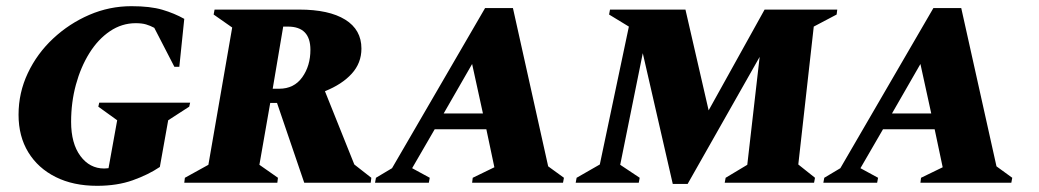

<svg xmlns="http://www.w3.org/2000/svg" viewBox="-20 -591 3362 621"><path d="M294 10Q217 10 160 -18.5Q103 -47 71.5 -98.5Q40 -150 40 -220Q40 -291 70 -354.5Q100 -418 152 -466.5Q204 -515 269 -543Q334 -571 405 -571Q466 -571 505 -559.5Q544 -548 576 -530L560 -375H544L479 -501Q466 -508 452.5 -512Q439 -516 419 -516Q374 -516 335.5 -490Q297 -464 269 -419Q241 -374 225.5 -317Q210 -260 210 -197Q210 -127 240 -86.5Q270 -46 317 -46Q323 -46 331 -47L359 -202L298 -246L301 -259H595L592 -246L524 -202L497 -51Q460 -26 409.5 -8Q359 10 294 10Z M576 0 578 -16 654 -58 731 -502 671 -544 674 -560H948Q1044 -560 1096.5 -527.5Q1149 -495 1149 -434Q1149 -387 1117.5 -352.5Q1086 -318 1031 -296L1126 -59L1181 -16L1179 0H964L876 -258H854L819 -58L879 -16L877 0ZM911 -505H896L862 -304H883Q931 -304 957.5 -341Q984 -378 984 -430Q984 -505 911 -505Z M1193 0 1196 -16 1248 -47 1549 -565H1639L1753 -53L1804 -16L1801 0H1507L1509 -16L1579 -50L1553 -173H1386L1313 -47L1370 -16L1367 0ZM1415 -224H1542L1507 -384Z M1842 0 1845 -16 1920 -59 2014 -505 1950 -544 1953 -560H2197L2272 -234L2453 -560H2688L2686 -544L2612 -505L2562 -59L2616 -16L2613 0H2324L2327 -16L2397 -58L2437 -407L2204 4H2156L2059 -419L1986 -58L2049 -16L2046 0Z M2643 0 2646 -16 2698 -47 2999 -565H3089L3203 -53L3254 -16L3251 0H2957L2959 -16L3029 -50L3003 -173H2836L2763 -47L2820 -16L2817 0ZM2865 -224H2992L2957 -384Z"/></svg>

Font: Spectral SC ExtraBold
Style: Italic
Weight: 800
Italic angle: -10°
Designer: Jean-Baptiste Levee
Foundry: Production Type
Version: Version 2.001